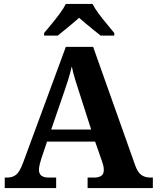

<svg xmlns="http://www.w3.org/2000/svg" viewBox="-20 -951 793 971"><path d="M4 0V-53H16Q43 -53 61 -67Q79 -81 96 -126L313 -714H451L664 -114Q676 -80 694.5 -66.5Q713 -53 741 -53H753V0H423V-53H456Q478 -53 491.5 -61.5Q505 -70 505 -91Q505 -103 502 -115Q499 -127 496 -135L461 -235H218L189 -149Q185 -137 181 -120.5Q177 -104 177 -92Q177 -53 226 -53H264V0ZM239 -296H441L382 -480Q371 -514 360.5 -547.5Q350 -581 343 -615Q335 -581 325.5 -550Q316 -519 304 -485ZM203 -784Q219 -803 240.5 -829Q262 -855 282 -882Q302 -909 313 -931H448Q459 -909 479 -882Q499 -855 521 -829Q543 -803 558 -784V-771H489Q475 -782 455 -798Q435 -814 415 -831Q395 -848 380 -861Q358 -841 325.5 -814.5Q293 -788 272 -771H203Z"/></svg>

Font: Noto Serif Gurmukhi
Style: Bold
Weight: 700
Designer: Vaibhav Singh and the Monotype Design Team
Foundry: Monotype Imaging Inc.
Version: Version 2.004; ttfautohint (v1.8.4.7-5d5b)